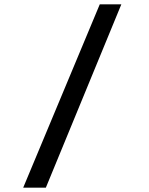

<svg xmlns="http://www.w3.org/2000/svg" viewBox="-20 -820 690 890"><path d="M192.5 50H87.5L442.5 -800H542.5Z"/></svg>

Font: B612 Mono
Style: Regular
Weight: 400
Version: Version 1.005